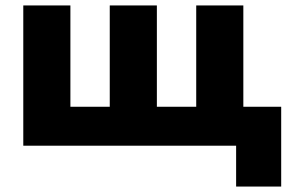

<svg xmlns="http://www.w3.org/2000/svg" viewBox="-20 -535 1065 705"><path d="M847 150V0H798.5V-143H1012.5V150ZM65.5 0V-515H238.5V-143H383V-515H556V-143H700.5V-515H873.5V0Z"/></svg>

Font: Geologica Cursive ExtraBold
Style: Regular
Weight: 800
Designer: Sindre Bremnes, Frode Helland
Foundry: Monokrom Skriftforlag AS
Version: Version 1.010;gftools[0.9.28]